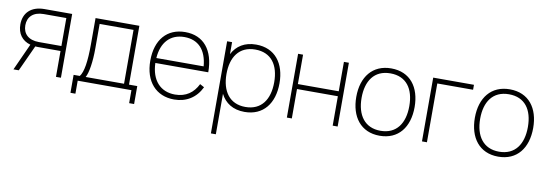

<svg xmlns="http://www.w3.org/2000/svg" viewBox="-58 -958 4559 1601"><g transform="rotate(10 2221.0 -157.5)"><path d="M93.5 0 194.5 -220C201.5 -219.5 208.5 -219 216 -219H408.5V0H450.5V-540H216C103.5 -540 40 -477 40 -379.5C40 -302.5 79.5 -247 151.5 -227L48.5 0ZM408.5 -498V-261H217.5C127.5 -261 82 -309.5 82 -379.5C82 -449.5 127.5 -498 217.5 -498Z M550.5 110H592.5V0H1047.5V110H1089.5V-42H1019.5V-540H648.5V-318.5C648.5 -170 633.5 -80.5 603 -42H550.5ZM652.5 -42C675.5 -81.5 690.5 -177.5 690.5 -289V-498H977.5V-42Z M1410.5 -27C1287 -27 1209 -112 1204.5 -258H1652.5C1652.5 -445.5 1562 -555 1406.5 -555C1253 -555 1159.5 -447.5 1159.5 -270C1159.5 -93.5 1257.5 15 1410.5 15C1514 15 1595 -36 1639.5 -129L1603 -149C1565.5 -73 1504 -27 1410.5 -27ZM1205.5 -300C1214.5 -434 1288 -513 1406.5 -513C1524 -513 1594.5 -438 1606 -300Z M1804.5 240V-102.5C1841.5 -29.5 1908.5 15 2006.5 15C2165.5 15 2253.5 -100 2253.5 -271C2253.5 -438 2167.5 -555 2006.5 -555C1909.5 -555 1842 -511.5 1804.5 -438.5V-540H1762.5V240ZM2006.5 -27C1873.5 -27 1804.5 -124 1804.5 -271C1804.5 -413 1869.5 -513 2006.5 -513C2141.5 -513 2208.5 -418 2208.5 -271C2208.5 -126 2142.5 -27 2006.5 -27Z M2405.5 0V-249H2751.5V0H2793.5V-540H2751.5V-291H2405.5V-540H2363.5V0Z M3150.5 15C3309.5 15 3397.5 -100 3397.5 -271C3397.5 -438 3311.5 -555 3150.5 -555C2993.5 -555 2903.5 -441 2903.5 -271C2903.5 -103 2990.5 15 3150.5 15ZM3150.5 -27C3017.5 -27 2948.5 -124 2948.5 -271C2948.5 -413 3013.5 -513 3150.5 -513C3285.5 -513 3352.5 -418 3352.5 -271C3352.5 -126 3286.5 -27 3150.5 -27Z M3549.5 0V-498H3852.5V-540H3507.5V0Z M4154.5 15C4313.5 15 4401.5 -100 4401.5 -271C4401.5 -438 4315.5 -555 4154.5 -555C3997.5 -555 3907.5 -441 3907.5 -271C3907.5 -103 3994.5 15 4154.5 15ZM4154.5 -27C4021.5 -27 3952.5 -124 3952.5 -271C3952.5 -413 4017.5 -513 4154.5 -513C4289.5 -513 4356.5 -418 4356.5 -271C4356.5 -126 4290.5 -27 4154.5 -27Z"/></g></svg>

Font: Vela Sans ExtLt
Style: Regular
Weight: 200
Designer: Principal design: Mikhail Sharanda - project Manrope.
Design modification: Ravid Balaliev
Foundry: Mikhail Sharanda
Version: Version 1.001